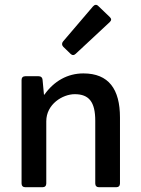

<svg xmlns="http://www.w3.org/2000/svg" viewBox="-20 -784 589 804"><path d="M439.5 -712.9 391.6 -758.8C383.8 -766.6 376 -764.6 369.1 -756.8L244.1 -610.4C238.3 -603.5 238.3 -594.7 245.1 -587.9L275.4 -558.6C282.2 -551.8 290 -551.8 296.9 -558.6L439.5 -691.4C447.3 -699.2 447.3 -705.1 439.5 -712.9ZM329.1 -476.6C262.7 -476.6 206.1 -444.3 166 -387.7H164.1L158.2 -450.2C157.2 -460 151.4 -464.8 141.6 -464.8H85.9C76.2 -464.8 70.3 -459 70.3 -449.2V-15.6C70.3 -5.9 76.2 0 85.9 0H158.2C168 0 173.8 -5.9 173.8 -15.6V-276.4C173.8 -347.7 242.2 -389.6 293 -389.6C352.5 -389.6 378.9 -357.4 378.9 -278.3V-15.6C378.9 -5.9 384.8 0 394.5 0H466.8C476.6 0 482.4 -5.9 482.4 -15.6V-292C482.4 -410.2 435.5 -476.6 329.1 -476.6Z"/></svg>

Font: Ed Sans Neue Medium
Style: Regular
Weight: 500
Designer: Stephen Hutchings
Version: Version 1.004;PS 001.004;hotconv 1.0.88;makeotf.lib2.5.64775